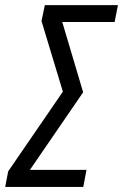

<svg xmlns="http://www.w3.org/2000/svg" viewBox="-57 -734 483 754"><path d="M-36.6 0 -24.9 -61 189.9 -374 106 -651.4 119.1 -713.9H406.2L393.1 -647.5H187.5L269.5 -371.6L60.5 -66.9H282.7L270 0Z"/></svg>

Font: Open Sans Condensed
Style: Italic
Weight: 400
Width: 3
Italic angle: -12°
Designer: Monotype Design Team
Foundry: Monotype Imaging Inc.
Version: Version 3.000